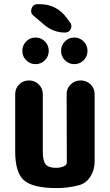

<svg xmlns="http://www.w3.org/2000/svg" viewBox="-20 -915 540 944"><path d="M89.8 -665Q89.8 -692.4 108.9 -711.4Q127.9 -730.5 154.8 -730.5Q181.6 -730.5 200.7 -711.4Q219.7 -692.4 219.7 -665Q219.7 -637.7 200.7 -618.7Q181.6 -599.6 154.8 -599.6Q127.9 -599.6 108.9 -618.7Q89.8 -637.7 89.8 -665ZM280.3 -665Q280.3 -692.4 299.3 -711.4Q318.4 -730.5 345.2 -730.5Q372.1 -730.5 391.1 -711.4Q410.2 -692.4 410.2 -665Q410.2 -637.7 391.1 -618.7Q372.1 -599.6 345.2 -599.6Q318.4 -599.6 299.3 -618.7Q280.3 -637.7 280.3 -665ZM376 -519.5Q405.3 -519.5 425.3 -500Q445.3 -480.5 445.3 -452.1V-120.1Q445.3 -79.1 423.8 -45.9Q402.3 -12.7 366.2 -3.9Q313.5 9.8 259.8 9.8Q141.6 9.8 98.1 -28.3Q54.7 -66.4 54.7 -169.9V-452.1Q54.7 -480.5 74.2 -500Q93.8 -519.5 122.1 -519.5Q150.4 -519.5 170.4 -500Q190.4 -480.5 190.4 -452.1V-169.9Q190.4 -124 204.6 -106.9Q218.8 -89.8 254.9 -89.8Q282.2 -89.8 299.8 -100.6Q308.6 -105.5 308.6 -118.2L307.6 -452.1Q307.6 -480.5 327.6 -500Q347.7 -519.5 376 -519.5ZM325.2 -803.7Q335.9 -789.1 327.6 -772Q319.3 -754.9 299.8 -754.9Q241.2 -754.9 195.3 -794.9L143.6 -838.9Q127.9 -852.5 135.3 -873.5Q142.6 -894.5 165 -894.5H174.8Q258.8 -894.5 308.6 -826.2Z"/></svg>

Font: Rounded-X Mgen+ 1mn bold
Style: Bold
Weight: 700
Designer: [Source Han Sans]
Ryoko NISHIZUKA  (kana & ideographs); Paul D. Hunt (Latin, Greek & Cyrillic); Wenlong ZHANG  (bopomofo
Version: Version 1.059.20150602